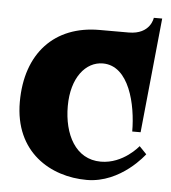

<svg xmlns="http://www.w3.org/2000/svg" viewBox="-46 -600 591 662"><g transform="rotate(5 249.5 -269.5)"><path d="M378 -500H277C122 -500 25 -398 25 -229C25 -55 153 19 278 19C397 19 475 -87 475 -87L450 -113C450 -113 399 -48 321 -48C233 -48 191 -132 191 -229C191 -328 240 -386 299 -386C390 -386 420 -254 420 -161H449L489 -558H460C460 -558 454 -500 378 -500Z"/></g></svg>

Font: Ouroboros
Style: Regular
Weight: 400
Designer: Ariel Martín Pérez
Foundry: Velvetyne Type Foundry
Version: Version 2.001;hotconv 1.0.109;makeotfexe 2.5.65596